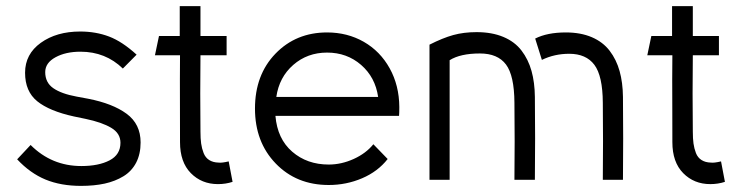

<svg xmlns="http://www.w3.org/2000/svg" viewBox="-20 -588 2430 628"><path d="M245.1 20Q179.2 20 128.9 -0.7Q78.6 -21.5 36.1 -66.9L80.1 -113.8Q148.9 -44.9 246.1 -44.9Q302.7 -44.9 338.4 -63.5Q374 -82 374 -121.1Q374 -151.9 343.8 -169.9Q313.5 -188 259.8 -199.2L222.2 -207Q141.6 -224.6 101.8 -256.8Q62 -289.1 62 -350.1Q62 -411.1 113.5 -448Q165 -484.9 242.2 -484.9Q293.5 -484.9 336.7 -468.5Q379.9 -452.1 426.8 -409.2L381.8 -363.8Q325.2 -418.9 243.2 -418.9Q194.8 -418.9 161.4 -400.6Q127.9 -382.3 127.9 -352.1Q127.9 -317.9 154.3 -299.6Q180.7 -281.2 231 -272L268.1 -265.1Q348.6 -249.5 394.3 -215.8Q439.9 -182.1 439.9 -122.1Q439.9 -84 425.3 -55.9Q410.6 -27.8 383.8 -11.5Q356.9 4.9 322.5 12.5Q288.1 20 245.1 20Z M692.9 14.2Q639.6 14.2 604.2 -21.7Q568.8 -57.6 568.8 -123Q568.8 -171.4 568.6 -229.7Q568.4 -288.1 568.4 -327.1Q568.4 -366.2 568.8 -407.2H486.8L500 -470.2H567.9V-567.9H635.7V-470.2H721.2V-407.2H635.7Q634.3 -282.2 635.7 -157.2Q635.7 -134.8 637.9 -118.7Q640.1 -102.5 646 -87.4Q651.9 -72.3 664.3 -64.5Q676.8 -56.6 694.8 -56.2Q705.1 -54.7 728 -60.1L740.7 6.8Q718.3 14.2 692.9 14.2Z M1248 -67.9Q1215.8 -26.9 1164.3 -4.9Q1112.8 17.1 1055.2 17.1Q949.7 17.1 881.8 -53.2Q814 -123.5 814 -232.9Q814 -343.3 881.1 -412.6Q948.2 -481.9 1049.8 -481.9Q1116.2 -481.9 1169.9 -451.2Q1223.6 -420.4 1254.6 -364.5Q1285.6 -308.6 1286.1 -237.8Q1286.1 -217.8 1285.2 -209H880.9Q887.2 -133.8 935.8 -91.8Q984.4 -49.8 1055.2 -49.8Q1096.7 -49.8 1137 -68.1Q1177.2 -86.4 1201.2 -116.2ZM883.8 -271H1216.8Q1207.5 -335.4 1161.1 -375.7Q1114.7 -416 1049.8 -416Q985.4 -416 939.2 -375.7Q893.1 -335.4 883.8 -271Z M1450.7 0H1384.8V-441.9Q1428.2 -463.9 1462.6 -473.4Q1497.1 -482.9 1538.6 -482.9Q1588.9 -482.9 1626.2 -467.3Q1663.6 -451.7 1685.8 -422.6Q1708 -393.6 1718.5 -356Q1729 -318.4 1729.5 -271Q1731 -135.7 1729.5 0H1662.6Q1664.1 -126 1662.6 -252Q1662.1 -340.8 1635 -377Q1607.9 -413.1 1549.8 -413.1Q1485.8 -413.1 1450.7 -391.1ZM1730.5 -461.9Q1770 -481.9 1830.6 -481.9Q1879.4 -481.9 1915.8 -466.3Q1952.1 -450.7 1974.1 -421.9Q1996.1 -393.1 2006.6 -355.5Q2017.1 -317.9 2017.6 -271Q2019 -135.3 2017.6 0H1951.7Q1953.1 -126 1951.7 -252Q1951.2 -339.8 1924.1 -376Q1897 -412.1 1841.8 -412.1Q1793.5 -412.1 1752.4 -392.1Z M2303.2 14.2Q2250 14.2 2214.6 -21.7Q2179.2 -57.6 2179.2 -123Q2179.2 -171.4 2179 -229.7Q2178.7 -288.1 2178.7 -327.1Q2178.7 -366.2 2179.2 -407.2H2097.2L2110.4 -470.2H2178.2V-567.9H2246.1V-470.2H2331.5V-407.2H2246.1Q2244.6 -282.2 2246.1 -157.2Q2246.1 -134.8 2248.3 -118.7Q2250.5 -102.5 2256.3 -87.4Q2262.2 -72.3 2274.7 -64.5Q2287.1 -56.6 2305.2 -56.2Q2315.4 -54.7 2338.4 -60.1L2351.1 6.8Q2328.6 14.2 2303.2 14.2Z"/></svg>

Font: Kreadon
Style: Regular
Weight: 400
Designer: kohakuno
Foundry: StudioGnu
Version: Version 1.000;Glyphs 3.1.2 (3151)